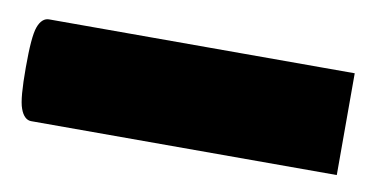

<svg xmlns="http://www.w3.org/2000/svg" viewBox="-52 -203 511 264"><g transform="rotate(10 203.5 -71.0)"><path d="M0 -142.1C-6.3 -142.1 -11.7 -137.7 -15.1 -128.4C-18.6 -119.1 -20 -100.1 -20 -71.3C-20 -43 -18.6 -23.9 -15.1 -14.6C-11.7 -4.9 -6.3 0 0 0H426.8V-142.1Z"/></g></svg>

Font: Estedad Bold
Style: Regular
Weight: 700
Designer: Amin Abedi
Version: Version 7.3